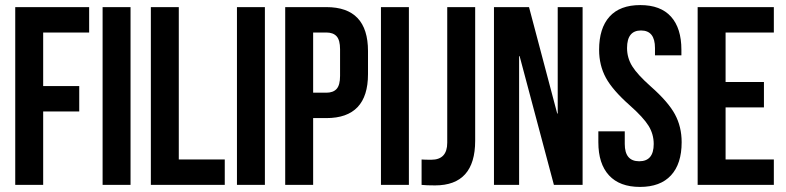

<svg xmlns="http://www.w3.org/2000/svg" viewBox="-20 -728 3095 756"><path d="M150 -600V-389H292V-289H150V0H40V-700H331V-600Z M384 0V-700H494V0Z M574 0V-700H684V-100H865V0Z M913 0V-700H1023V0Z M1265 -700Q1429 -700 1429 -527V-436Q1429 -263 1265 -263H1213V0H1103V-700ZM1265 -600H1213V-363H1265Q1292 -363 1305.5 -378Q1319 -393 1319 -429V-534Q1319 -570 1305.5 -585Q1292 -600 1265 -600Z M1480 0V-700H1590V0Z M1640 0V-100Q1652 -99 1678 -99Q1741 -99 1741 -166V-700H1851V-174Q1851 2 1693 2Q1658 2 1640 0Z M2161 0 2026 -507H2024V0H1925V-700H2063L2174 -281H2176V-700H2274V0Z M2339 -532Q2339 -617 2380 -662.5Q2421 -708 2501 -708Q2581 -708 2622 -662.5Q2663 -617 2663 -532V-510H2559V-539Q2559 -608 2504 -608Q2449 -608 2449 -539Q2449 -500 2469.5 -467Q2490 -434 2543 -387Q2611 -327 2637.5 -278Q2664 -229 2664 -168Q2664 -83 2622 -37.5Q2580 8 2500 8Q2420 8 2378 -37.5Q2336 -83 2336 -168V-211H2440V-161Q2440 -93 2497 -93Q2554 -93 2554 -161Q2554 -200 2533.5 -233Q2513 -266 2460 -313Q2392 -373 2365.5 -422Q2339 -471 2339 -532Z M2837 -600V-405H2988V-305H2837V-100H3027V0H2727V-700H3027V-600Z"/></svg>

Font: Bebas Neue
Style: Regular
Weight: 400
Designer: Ryoichi Tsunekawa
Foundry: Ryoichi Tsunekawa
Version: Version 1.400